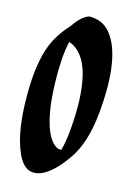

<svg xmlns="http://www.w3.org/2000/svg" viewBox="-117 -806 620 885"><g transform="rotate(15 193.5 -363.0)"><path d="M124.8 -679.4C93.2 -645.2 65.5 -605.8 47.5 -559.9C24.7 -501.7 14.6 -423 13.3 -348.7C11.5 -250.5 18.3 -150.8 46.2 -74.6C58.4 -41 78.3 3.4 114.3 14.7C137.2 21.8 163 15.8 183.3 4.1C223.9 -19.1 254.9 -56.8 281.5 -94.3C325.9 -156.9 346.9 -234.9 355.9 -328.3C368.9 -468 363.7 -621 296.4 -700.4C270.9 -730.4 240.4 -743.9 195.8 -743.9C164.9 -733 142.6 -705 124.8 -679.4ZM230.8 -116.6C225.9 -116.3 221 -116.5 216.5 -117.3C189.3 -126.3 171.5 -157.3 160.6 -181.5C132.8 -247 124.2 -336 122.7 -421.8C121.5 -484.8 124.4 -553 137.3 -606.4C168 -596.7 192.1 -573.1 208.7 -545.6C258.4 -463.6 258.2 -310.5 244.7 -189.9C241.6 -165.3 237.3 -140.6 230.8 -116.6Z"/></g></svg>

Font: Quiapo Free
Style: Regular
Weight: 400
Designer: Aaron Amar
Version: Version 001.002